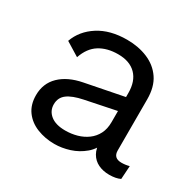

<svg xmlns="http://www.w3.org/2000/svg" viewBox="-119 -644 805 788"><g transform="rotate(30 283.0 -250.0)"><path d="M385 -323Q385 -379 355 -409.5Q325 -440 270 -440Q218 -440 182 -417.5Q146 -395 129 -345L64 -385Q84 -441 138 -475.5Q192 -510 272 -510Q326 -510 370 -491.5Q414 -473 439.5 -435.5Q465 -398 465 -339V-97Q465 -61 503 -61Q522 -61 540 -66L536 -3Q516 7 484 7Q455 7 432 -4Q409 -15 396 -37.5Q383 -60 384 -94L403 -101Q391 -62 362 -37.5Q333 -13 297 -1.5Q261 10 226 10Q182 10 144 -5Q106 -20 83.5 -50.5Q61 -81 61 -126Q61 -182 98.5 -218.5Q136 -255 203 -268L401 -307V-241L240 -208Q191 -198 167 -180Q143 -162 143 -130Q143 -99 167.5 -79.5Q192 -60 237 -60Q266 -60 292.5 -67.5Q319 -75 340 -90.5Q361 -106 373 -129.5Q385 -153 385 -185Z"/></g></svg>

Font: Work Sans
Style: Regular
Weight: 400
Designer: Wei Huang
Foundry: Wei Huang
Version: Version 2.006; ttfautohint (v1.8.1.43-b0c9)